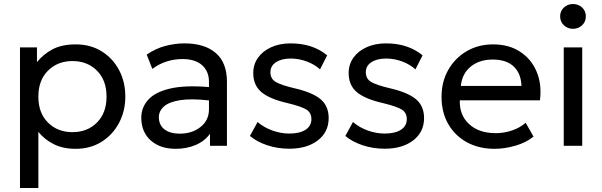

<svg xmlns="http://www.w3.org/2000/svg" viewBox="-20 -726 2998 956"><path d="M79.5 210V-490H164V-416.5Q194.5 -455 240.8 -480Q287 -505 357.5 -505Q430.5 -505 486 -470.5Q541.5 -436 572.8 -377.2Q604 -318.5 604 -245Q604 -173.5 572.8 -114.2Q541.5 -55 485.8 -20Q430 15 356.5 15Q294 15 248 -8Q202 -31 171 -69.5V210ZM341 -68Q415 -68 462.8 -115.8Q510.5 -163.5 510.5 -245Q510.5 -326.5 462.8 -374.2Q415 -422 341 -422Q267 -422 219 -374.2Q171 -326.5 171 -245Q171 -163.5 218.8 -115.8Q266.5 -68 341 -68Z M855 15Q777 15 730.2 -27Q683.5 -69 683.5 -140Q683.5 -190.5 717.5 -228.8Q751.5 -267 825.8 -284.8Q900 -302.5 1020.5 -292.5V-318.5Q1020.5 -370.5 986.5 -401.2Q952.5 -432 888 -432Q849 -432 811 -420.2Q773 -408.5 738.5 -383L710.5 -454Q755.5 -485 804 -497.5Q852.5 -510 897.5 -510Q999 -510 1054.5 -462Q1110 -414 1110 -319V0H1025.5V-60Q999.5 -23.5 954.5 -4.2Q909.5 15 855 15ZM771 -142.5Q771 -103.5 798.8 -82Q826.5 -60.5 875 -60.5Q937 -60.5 978.8 -94Q1020.5 -127.5 1020.5 -181.5V-226Q930 -236 875.2 -227Q820.5 -218 795.8 -195.5Q771 -173 771 -142.5Z M1420.5 14.5Q1362 14.5 1310.5 -2.8Q1259 -20 1224.5 -49L1262.5 -118.5Q1294.5 -91 1336.5 -76Q1378.5 -61 1420.5 -61Q1472 -61 1501.2 -79.8Q1530.5 -98.5 1530.5 -133Q1530.5 -165 1505.5 -180.5Q1480.5 -196 1412.5 -212.5Q1322.5 -233 1281.8 -267.2Q1241 -301.5 1241 -362.5Q1241 -405.5 1264.8 -438.8Q1288.5 -472 1330.5 -491Q1372.5 -510 1427 -510Q1537 -510 1609 -450.5L1573.5 -380.5Q1547 -405 1507.8 -419.8Q1468.5 -434.5 1427.5 -434.5Q1382.5 -434.5 1354.5 -416.5Q1326.5 -398.5 1326.5 -366.5Q1326.5 -333 1353.8 -317.5Q1381 -302 1444.5 -287Q1536 -266 1576.2 -232Q1616.5 -198 1616.5 -138Q1616.5 -68.5 1562.5 -27Q1508.5 14.5 1420.5 14.5Z M1895.5 14.5Q1837 14.5 1785.5 -2.8Q1734 -20 1699.5 -49L1737.5 -118.5Q1769.5 -91 1811.5 -76Q1853.5 -61 1895.5 -61Q1947 -61 1976.2 -79.8Q2005.5 -98.5 2005.5 -133Q2005.5 -165 1980.5 -180.5Q1955.5 -196 1887.5 -212.5Q1797.5 -233 1756.8 -267.2Q1716 -301.5 1716 -362.5Q1716 -405.5 1739.8 -438.8Q1763.5 -472 1805.5 -491Q1847.5 -510 1902 -510Q2012 -510 2084 -450.5L2048.5 -380.5Q2022 -405 1982.8 -419.8Q1943.5 -434.5 1902.5 -434.5Q1857.5 -434.5 1829.5 -416.5Q1801.5 -398.5 1801.5 -366.5Q1801.5 -333 1828.8 -317.5Q1856 -302 1919.5 -287Q2011 -266 2051.2 -232Q2091.5 -198 2091.5 -138Q2091.5 -68.5 2037.5 -27Q1983.5 14.5 1895.5 14.5Z M2442.5 15Q2364.5 15 2305 -17.5Q2245.5 -50 2212 -108.2Q2178.5 -166.5 2178.5 -244Q2178.5 -319 2212 -378Q2245.5 -437 2303.5 -471Q2361.5 -505 2435 -505Q2514.5 -505 2570.2 -468.2Q2626 -431.5 2652.2 -368.5Q2678.5 -305.5 2668.5 -226.5H2269.5Q2267 -153 2315.8 -108Q2364.5 -63 2448.5 -63Q2489 -63 2528.2 -76Q2567.5 -89 2597.5 -114.5L2636.5 -46Q2600 -16 2546.2 -0.5Q2492.5 15 2442.5 15ZM2274.5 -298H2576.5Q2574.5 -360 2538 -394.8Q2501.5 -429.5 2433.5 -429.5Q2367.5 -429.5 2324.2 -394.8Q2281 -360 2274.5 -298Z M2787 0V-490H2879V0ZM2833 -582.5Q2807 -582.5 2788 -600Q2769 -617.5 2769 -644.5Q2769 -671.5 2788 -688.8Q2807 -706 2833 -706Q2859.5 -706 2878.2 -688.8Q2897 -671.5 2897 -644.5Q2897 -617.5 2878.2 -600Q2859.5 -582.5 2833 -582.5Z"/></svg>

Font: Geologica Light
Style: Regular
Weight: 300
Designer: Sindre Bremnes, Frode Helland
Foundry: Monokrom Skriftforlag AS
Version: Version 1.010; ttfautohint (v1.8.4.7-5d5b);gftools[0.9.28]